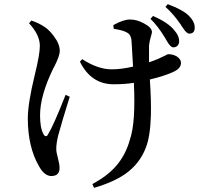

<svg xmlns="http://www.w3.org/2000/svg" viewBox="-20 -839 959 925"><path d="M433 66C498 47 548 24 585 -2C630 -34 662 -75 682 -126C697 -163 705 -216 707 -285C708 -325 707 -382 702 -456C752 -468 791 -481 818 -494C841 -505 852 -519 852 -536C852 -548 845 -558 832 -567C820 -574 806 -578 791 -578C788 -578 783 -576 775 -571C763 -565 752 -560 741 -555C736 -553 727 -550 715 -545C708 -542 702 -540 698 -539C698 -566 698 -592 698 -619C699 -632 702 -646 707 -663C710 -673 712 -680 712 -684C712 -699 699 -713 674 -726C651 -739 628 -745 606 -745C585 -745 558 -736 526 -718L528 -700H530C560 -695 581 -689 592 -682C603 -677 610 -666 613 -649C614 -636 616 -609 618 -568C619 -546 620 -529 621 -518C582 -509 548 -505 518 -505C474 -505 427 -521 376 -554L365 -542C401 -469 455 -433 528 -433C562 -433 594 -435 625 -440C631 -313 625 -222 606 -167C592 -116 569 -73 538 -38C511 -7 474 21 425 48ZM227 9C254 9 267 -4 267 -30C267 -42 264 -58 259 -77C254 -96 251 -110 251 -121C251 -138 254 -160 260 -185C272 -230 291 -293 316 -373L296 -382C257 -283 229 -220 212 -193C209 -186 205 -182 201 -183C196 -183 192 -187 189 -194C178 -214 173 -244 173 -284C173 -347 194 -422 237 -510C238 -511 239 -514 241 -517C259 -552 268 -578 268 -593C268 -615 259 -639 240 -664C226 -683 211 -699 194 -710C174 -723 153 -733 131 -740L120 -727C155 -689 172 -653 172 -618C172 -591 164 -544 147 -476C125 -385 114 -316 114 -269C114 -177 132 -100 168 -38C185 -7 205 9 227 9ZM814 -611C830 -610 842 -621 843 -638C844 -656 836 -675 819 -694C800 -718 766 -741 717 -762L705 -748C729 -725 752 -695 775 -657C776 -656 776 -655 777 -654C778 -651 780 -648 783 -643C795 -622 805 -611 814 -611ZM891 -677C909 -677 918 -686 918 -705C919 -724 909 -744 890 -763C871 -782 837 -801 788 -819L777 -806C803 -783 827 -755 849 -723L850 -722C852 -718 855 -713 859 -708C872 -687 883 -677 891 -677Z"/></svg>

Font: AllPunType SemiBold
Style: Regular
Weight: 600
Version: 1.0